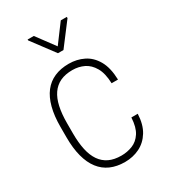

<svg xmlns="http://www.w3.org/2000/svg" viewBox="-185 -829 820 930"><g transform="rotate(-30 225.5 -364.0)"><path d="M235.8 -24.9Q268.6 -24.9 298.1 -36.6Q327.6 -48.3 346.9 -77.9Q366.2 -107.4 369.1 -161.1H404.8Q402.3 -102.5 378.9 -64.5Q355.5 -26.4 317.9 -7.8Q280.3 10.7 235.8 10.7Q190.4 10.7 155.5 -4.6Q120.6 -20 96.9 -50.8Q73.2 -81.5 61 -127.7Q48.8 -173.8 48.8 -235.4V-293Q48.8 -354.5 61 -400.6Q73.2 -446.8 96.9 -477.3Q120.6 -507.8 155.5 -522.9Q190.4 -538.1 235.8 -538.1Q280.8 -538.1 318.4 -519.5Q356 -501 379.4 -460.2Q402.8 -419.4 404.8 -352.5H369.1Q367.2 -408.7 348.1 -441.7Q329.1 -474.6 299.8 -488.8Q270.5 -502.9 235.8 -502.9Q195.8 -502.9 167.5 -489.5Q139.2 -476.1 120.8 -449.5Q102.5 -422.9 94 -383.8Q85.4 -344.7 85.4 -293V-235.4Q85.4 -183.6 94 -144.3Q102.5 -105 120.8 -78.4Q139.2 -51.8 167.5 -38.3Q195.8 -24.9 235.8 -24.9ZM157.2 -739.3 232.4 -637.7 308.1 -739.3H341.8V-732.4L247.6 -608.4H216.8L122.6 -734.4V-739.3Z"/></g></svg>

Font: Roboto Condensed ExtraLight
Style: Regular
Weight: 250
Designer: Christian Robertson
Foundry: Google
Version: Version 3.008; 2023